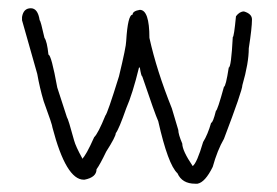

<svg xmlns="http://www.w3.org/2000/svg" viewBox="-20 -460 675 468"><path d="M55.2 -439.9Q72.3 -439.9 76.7 -410.6Q79.1 -409.7 88.4 -367.7Q94.7 -359.4 98.1 -326.7Q105 -326.7 119.6 -246.6L143.1 -174.3Q146.5 -169.9 160.6 -117.7Q164.6 -103 180.2 -74.7V-72.8Q189.5 -80.6 209.5 -125.5Q219.2 -134.8 236.8 -178.2Q241.7 -182.6 270 -273.9Q287.6 -346.7 287.6 -359.9Q291.5 -424.3 303.2 -424.3Q303.2 -433.1 320.8 -436Q344.2 -436 344.2 -367.7Q361.8 -288.1 398.9 -195.8L414.6 -143.1Q414.6 -132.8 424.3 -109.9Q424.3 -92.8 449.7 -55.2Q460 -62.5 475.1 -113.8Q486.3 -131.8 494.6 -160.6Q499 -160.6 506.3 -189.9Q509.8 -189.9 525.9 -248.5Q530.3 -248.5 537.6 -295.4Q543.5 -295.4 547.4 -369.6Q550.3 -369.6 555.2 -420.4Q564 -432.1 574.7 -432.1Q594.2 -426.3 594.2 -412.6Q594.2 -392.1 586.4 -342.3Q586.4 -306.2 570.8 -252.4Q570.8 -239.7 525.9 -121.6Q509.8 -93.8 498.5 -53.2Q480 -15.6 461.4 -12.2H455.6Q423.8 -12.2 412.6 -37.6Q389.6 -58.6 365.7 -164.6Q357.9 -181.6 326.7 -273.9Q324.2 -273.9 320.8 -295.4H318.8Q303.2 -231.4 287.6 -195.8Q270 -145.5 262.2 -135.3Q262.2 -127 238.8 -90.3Q223.6 -58.6 215.3 -47.4Q215.3 -27.8 186 -22H184.1Q141.1 -22 107.9 -148.9Q107.9 -154.8 86.4 -213.4Q76.7 -246.1 70.8 -279.8L33.7 -410.6V-418.5Q37.1 -439.9 55.2 -439.9Z"/></svg>

Font: CEF Fonts CJK
Style: Regular
Weight: 400
Designer: PartyBoss (派对大魔王)
Version: Release 2.25